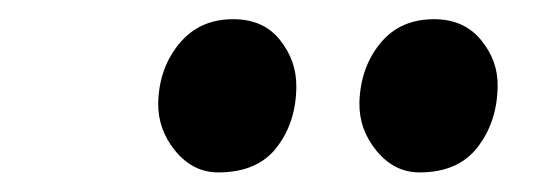

<svg xmlns="http://www.w3.org/2000/svg" viewBox="-20 -797 554 196"><path d="M202.7 -621Q177.1 -621 159 -642.9Q141 -664.8 141.5 -692.3Q142.5 -727.8 163.1 -752.6Q183.6 -777.4 218 -777.4Q249 -777.4 265.8 -756.2Q282.7 -735.1 282.5 -708.8Q282.4 -672.6 262.7 -646.8Q243 -621 202.7 -621ZM408.2 -621Q382.5 -621 364.5 -642.9Q346.4 -664.8 346.9 -692.3Q347.9 -727.8 368 -752.6Q388.1 -777.4 423.2 -777.4Q453.6 -777.4 471 -756.2Q488.5 -735.1 488 -708.8Q487.5 -672.6 467.6 -646.8Q447.8 -621 408.2 -621Z"/></svg>

Font: Merriweather 7pt Light
Style: Italic
Weight: 300
Italic angle: -7.8°
Designer: Eben Sorkin
Foundry: Eben Sorkin
Version: Version 2.200;gftools[0.9.31]